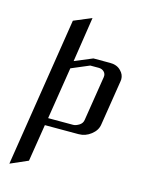

<svg xmlns="http://www.w3.org/2000/svg" viewBox="-103 -530 573 778"><g transform="rotate(15 183.0 -140.5)"><path d="M14.2 188 112.8 -438 187 -469.2 158.2 -280.8 232.9 -312H303.2Q332.5 -312 349.1 -293.9Q363.8 -279.3 363.8 -259.3Q363.8 -255.9 362.8 -250L333 -62Q329.6 -36.6 305.7 -18.1Q282.7 0 253.9 0H112.8L87.9 155.8ZM118.2 -30.8H223.1Q234.4 -30.8 249 -40Q261.2 -48.3 263.2 -62L293 -250Q294.9 -263.2 286.1 -272Q277.3 -280.8 263.2 -280.8H228L152.8 -249Z"/></g></svg>

Font: Hhenum
Style: Italic
Weight: 400
Designer: T. Christopher White
Version: Version 1.0